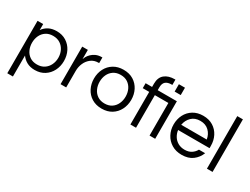

<svg xmlns="http://www.w3.org/2000/svg" viewBox="-70 -1362 2888 2214"><g transform="rotate(30 1374.5 -255.0)"><path d="M65 198V-500H140V-420Q168 -461 212.5 -484.5Q257 -508 319 -508Q392 -508 446.5 -473.5Q501 -439 531 -380.5Q561 -322 561 -250Q561 -179 531 -120Q501 -61 446.5 -26.5Q392 8 319 8Q257 8 212.5 -16.5Q168 -41 140 -81V198ZM309 -60Q365 -60 404.5 -86Q444 -112 465 -155.5Q486 -199 486 -250Q486 -302 465 -345Q444 -388 404.5 -414Q365 -440 309 -440Q254 -440 215 -414Q176 -388 156 -345Q136 -302 136 -250Q136 -199 156 -155.5Q176 -112 215 -86Q254 -60 309 -60Z M660 0V-500H735V-377Q739 -390 750.5 -411.5Q762 -433 784 -455Q806 -477 839.5 -492.5Q873 -508 919 -508H924V-433H915Q859 -433 818.5 -402.5Q778 -372 756.5 -323.5Q735 -275 735 -220V0Z M1209 8Q1133 8 1077 -26.5Q1021 -61 991 -120Q961 -179 961 -250Q961 -322 991 -380.5Q1021 -439 1077 -473.5Q1133 -508 1209 -508Q1286 -508 1341.5 -473.5Q1397 -439 1427 -380.5Q1457 -322 1457 -250Q1457 -179 1427 -120Q1397 -61 1341.5 -26.5Q1286 8 1209 8ZM1209 -60Q1265 -60 1303.5 -86Q1342 -112 1362 -155.5Q1382 -199 1382 -250Q1382 -302 1362 -345Q1342 -388 1303.5 -414Q1265 -440 1209 -440Q1154 -440 1115 -414Q1076 -388 1056 -345Q1036 -302 1036 -250Q1036 -199 1056 -155.5Q1076 -112 1115 -86Q1154 -60 1209 -60Z M1590 0V-434H1504V-500H1590V-544Q1590 -626 1639.5 -667Q1689 -708 1775 -708H1781V-637H1771Q1719 -637 1692 -613.5Q1665 -590 1665 -538V-500H1922L1920 -498V0H1845V-434H1665V0ZM1842 -584V-682H1923V-584Z M2274 8Q2198 8 2141 -26.5Q2084 -61 2052.5 -120Q2021 -179 2021 -250Q2021 -322 2051 -380.5Q2081 -439 2137 -473.5Q2193 -508 2269 -508Q2346 -508 2401.5 -473.5Q2457 -439 2487 -380.5Q2517 -322 2517 -250V-220H2098Q2104 -176 2126.5 -139.5Q2149 -103 2187 -81.5Q2225 -60 2275 -60Q2328 -60 2364 -83.5Q2400 -107 2420 -144H2502Q2476 -77 2419.5 -34.5Q2363 8 2274 8ZM2099 -290H2439Q2429 -354 2385 -397Q2341 -440 2269 -440Q2197 -440 2153.5 -397Q2110 -354 2099 -290Z M2609 0V-700H2684V0Z"/></g></svg>

Font: Questrial
Style: Regular
Weight: 400
Designer: Joe Prince, Laura Meseguer
Foundry: Joe Prince, Laura Meseguer
Version: Version 2.000; ttfautohint (v1.8.3)